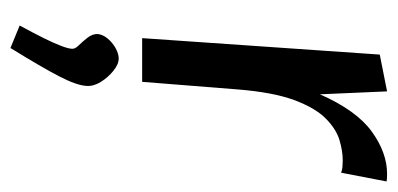

<svg xmlns="http://www.w3.org/2000/svg" viewBox="-214 -288 750 362"><g transform="rotate(90 161.0 -107.0)"><path d="M51.9 0 82.9 -448 152.3 -461.8 157.8 -335.2Q188.2 -404.1 228.1 -433Q268 -461.8 307.8 -461.8Q314.5 -461.8 317.7 -461.5Q320.9 -461.1 322.1 -460.8L305.6 -375.1Q300.8 -377.2 294.2 -377.7Q287.6 -378.2 282.3 -378.2Q264.7 -378.2 243.9 -372Q223.1 -365.7 203.2 -345.9Q183.3 -326.2 168.5 -286.2Q153.8 -246.2 148.5 -178.7L134.3 0ZM70.5 248.3 28.1 230.9Q42.5 204.5 52.2 184.9Q61.8 165.4 66.9 151.8Q71.9 138.3 71.9 132.3Q72.7 126.8 65.4 119.4Q58.1 112 51.1 103Q44.1 94 44.1 84.3Q44.8 74.7 52.3 65.5Q59.7 56.3 70.5 50.2Q81.2 44.2 90.5 44.2Q101.1 44.2 113.5 54.2Q126 64.3 134.5 78Q143 91.8 142 104.8Q141 123.3 124.2 155.9Q107.4 188.5 70.5 248.3Z"/></g></svg>

Font: Ancizar Sans Thin
Style: Italic
Weight: 100
Italic angle: -4°
Designer: Cesar Puertas, Viviana Monsalve, Julian Moncada, Julian Prieto, Jose Castro, Mariel Hernandez, Felipe Aragon, Sara Alarc
Version: Version 8.100